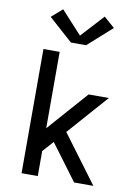

<svg xmlns="http://www.w3.org/2000/svg" viewBox="-104 -1051 808 1119"><g transform="rotate(10 300.0 -491.5)"><path d="M104 0V-735H200V-283L409 -520H529L319 -282L529 0H415L302 -152L257 -212L200 -148V0ZM255 -800 113 -927 177 -983 300 -849 423 -983 487 -927 345 -800Z"/></g></svg>

Font: Iosevka SS04 Medium Extended
Style: Regular
Weight: 500
Width: 7
Monospace: yes
Designer: Belleve Invis
Foundry: Belleve Invis
Version: Version 19.0.0; ttfautohint (v1.8.4)